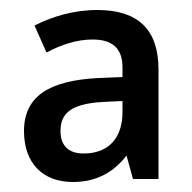

<svg xmlns="http://www.w3.org/2000/svg" viewBox="-20 -742 385 384"><path d="M175 -722C127 -722 85 -709 49 -691L73 -637C103 -653 134 -663 165 -663C203 -663 225 -647 225 -607V-588L177 -586C79 -581 28 -550 28 -480C28 -415 66 -378 126 -378C173 -378 208 -398 233 -431L246 -384H297V-603C297 -683 256 -722 175 -722ZM184 -538 225 -540V-518C225 -468 199 -435 147 -435C119 -435 101 -449 101 -480C101 -514 120 -534 184 -538Z"/></svg>

Font: Noto Sans Devanagari UI SemiCondensed Medium
Style: Regular
Weight: 500
Width: 4
Designer: Jelle Bosma - Monotype Design Team
Foundry: Monotype Imaging Inc.
Version: Version 2.004